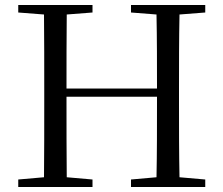

<svg xmlns="http://www.w3.org/2000/svg" viewBox="-20 -748 893 768"><path d="M504 -698 606 -690C608 -592 608 -493 608 -394H246C246 -494 246 -593 247 -690L350 -698V-728H53V-698L156 -690C157 -591 157 -491 157 -391V-337C157 -236 157 -137 156 -39L53 -30V0H350V-30L247 -39C246 -136 246 -237 246 -361H608C608 -237 608 -136 606 -39L504 -30V0H801V-30L698 -39C696 -137 696 -237 696 -337V-391C696 -492 696 -592 698 -690L801 -698V-728H504Z"/></svg>

Font: NameLogos Serif 2
Style: Regular
Weight: 500
Version: Version 0.1